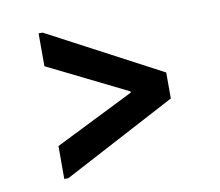

<svg xmlns="http://www.w3.org/2000/svg" viewBox="-59 -627 691 604"><g transform="rotate(-10 286.5 -325.5)"><path d="M100 -453V-558H113L474 -367V-284L113 -93H100V-198L353 -324V-328Z"/></g></svg>

Font: Lopes Sans SemiBold
Style: Regular
Weight: 600
Designer: Gabriel Lam, Diego Maldonado
Foundry: TypeRant, Foresti Design
Version: Version 4.000